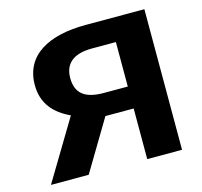

<svg xmlns="http://www.w3.org/2000/svg" viewBox="-103 -825 989 938"><g transform="rotate(-15 391.5 -355.5)"><path d="M224 -303 42 0H233L386 -256H529V0H705V-711H408C223 -711 92 -644 92 -491C92 -396 146 -339 224 -303ZM408 -592H529V-367H408C314 -367 268 -401 268 -480C268 -554 316 -592 408 -592Z"/></g></svg>

Font: Asimov
Style: XWid
Weight: 500
Designer: Google
Version: Version 2.000980; 2014